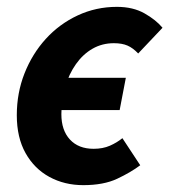

<svg xmlns="http://www.w3.org/2000/svg" viewBox="-20 -528 494 560"><path d="M223 12Q168 12 124 -12Q80 -36 54.5 -81.5Q29 -127 29 -192Q29 -257 51.5 -314Q74 -371 113.5 -414.5Q153 -458 206.5 -483Q260 -508 321 -508Q368 -508 401.5 -489Q435 -470 454 -447L383 -372Q368 -388 352 -395Q336 -402 312 -402Q278 -402 250 -386Q222 -370 201.5 -341Q181 -312 170 -274.5Q159 -237 159 -195Q159 -148 184 -121Q209 -94 253 -94Q280 -94 300.5 -103Q321 -112 337 -125L389 -46Q361 -25 321.5 -6.5Q282 12 223 12ZM109 -207 128 -301H347L329 -207Z"/></svg>

Font: Source Sans 3
Style: Bold Italic
Weight: 700
Italic angle: -11°
Designer: Paul D. Hunt
Foundry: Adobe
Version: Version 3.052;hotconv 1.1.0;makeotfexe 2.6.0